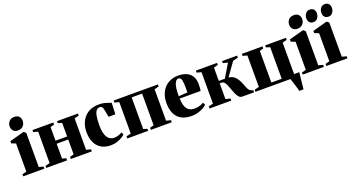

<svg xmlns="http://www.w3.org/2000/svg" viewBox="-51 -1506 4538 2442"><g transform="rotate(-20 2218.0 -285.0)"><path d="M14 0V-28L71.5 -43.5V-423.5L13.5 -446V-476L201.5 -527.5H215.5L239.5 -505L240 -43.5L300.5 -28V0ZM152 -570.5Q111 -570.5 89.8 -595Q68.5 -619.5 68.5 -652.5Q68.5 -693.5 93.5 -721.5Q118.5 -749.5 165 -749.5H166Q207.5 -749.5 228.5 -725.5Q249.5 -701.5 249.5 -668Q249.5 -628.5 224.5 -599.5Q199.5 -570.5 153 -570.5Z M325 0V-28L387 -43.5V-469L325.5 -485V-512.5H608V-485L555 -469V-285L712 -285.5V-469L658 -485V-512.5H941.5V-485L880.5 -469V-43.5L942.5 -28V0H658V-28L712 -43.5V-244.5L555 -244V-43.5L608 -28V0Z M1201 11Q1120.5 11 1067.5 -22.2Q1014.5 -55.5 988.2 -114.5Q962 -173.5 962 -249.5Q962 -314.5 981 -366.2Q1000 -418 1034.8 -454.8Q1069.5 -491.5 1118 -511Q1166.5 -530.5 1225 -530.5Q1272 -530.5 1302.8 -522.8Q1333.5 -515 1354.2 -506.5Q1375 -498 1391.5 -496L1385 -340.5H1294L1271.5 -450Q1268.5 -465 1262.2 -474.8Q1256 -484.5 1247 -489.5Q1238 -494.5 1226.5 -494.5Q1201 -494.5 1182.8 -473.8Q1164.5 -453 1154.8 -406Q1145 -359 1145 -279Q1145 -221 1154.2 -180Q1163.5 -139 1180.5 -113.5Q1197.5 -88 1221 -76.2Q1244.5 -64.5 1272 -64.5Q1288.5 -64.5 1308 -68.5Q1327.5 -72.5 1346.2 -80.2Q1365 -88 1378.5 -98.5L1393.5 -64.5Q1381 -50 1351.5 -32.2Q1322 -14.5 1282.8 -1.8Q1243.5 11 1201 11Z M1422.5 0V-28L1485 -44V-469L1424 -485V-512.5H2024V-485L1963 -469V-43.5L2025 -28V0H1742V-28L1794.5 -43.5V-471.5H1653.5V-43.5L1705 -28V0Z M2297.5 12Q2208.5 12 2152.5 -20.2Q2096.5 -52.5 2070.2 -111.2Q2044 -170 2044 -249.5Q2044 -314.5 2062.8 -366.5Q2081.5 -418.5 2116 -455Q2150.5 -491.5 2198 -511Q2245.5 -530.5 2303 -530.5Q2402 -530.5 2456.5 -482.2Q2511 -434 2512.5 -343Q2512.5 -308.5 2510.5 -284.5Q2508.5 -260.5 2504.5 -248.5H2222.5Q2224.5 -197 2234.2 -161.5Q2244 -126 2261.2 -104.8Q2278.5 -83.5 2303.5 -73.8Q2328.5 -64 2360.5 -64Q2389.5 -64 2425.5 -73.5Q2461.5 -83 2483 -98.5L2499 -64.5Q2485 -49 2454.2 -31.2Q2423.5 -13.5 2382.8 -0.8Q2342 12 2297.5 12ZM2221.5 -280.5 2340.5 -289Q2341 -305 2341.2 -319.2Q2341.5 -333.5 2342 -349.5Q2342 -421.5 2332.5 -458Q2323 -494.5 2292.5 -494.5Q2278.5 -494.5 2265.5 -483.8Q2252.5 -473 2242.2 -448.2Q2232 -423.5 2226.2 -382.5Q2220.5 -341.5 2221.5 -280.5Z M2535.5 0V-28L2598 -43.5V-469L2537 -485V-512.5H2824V-485L2766.5 -469V-289.5H2848.5L2956 -468.5L2891 -485V-512.5H3095.5V-485L3025.5 -468L2897.5 -287.5Q2944 -283 2972.8 -258.8Q3001.5 -234.5 3019.2 -200.5Q3037 -166.5 3049.8 -131.8Q3062.5 -97 3076.5 -70.8Q3090.5 -44.5 3112 -37L3138.5 -28V0H2980Q2954 0 2936.2 -18.5Q2918.5 -37 2905.2 -66.2Q2892 -95.5 2880.5 -128.2Q2869 -161 2857.2 -190.2Q2845.5 -219.5 2830.2 -238Q2815 -256.5 2793 -256.5H2766.5V-43.5L2830 -28V0Z M3686 180Q3681.5 162.5 3674.2 137.8Q3667 113 3659 86.5Q3651 60 3643.2 37Q3635.5 14 3630.5 0H3157V-28L3219 -43.5V-469L3159 -485V-512.5H3439.5V-485L3387.5 -469V-41.5H3527.5V-469L3475.5 -485V-512.5H3756V-485L3696 -469V-44H3766.5Q3764 -25.5 3761.5 -2.2Q3759 21 3756.2 46.8Q3753.5 72.5 3751 97.2Q3748.5 122 3746.2 143.5Q3744 165 3742.5 180Z M3797 0V-28L3854.5 -43.5V-423.5L3796.5 -446V-476L3984.5 -527.5H3998.5L4022.5 -505L4023 -43.5L4083.5 -28V0ZM3935 -570.5Q3894 -570.5 3872.8 -595Q3851.5 -619.5 3851.5 -652.5Q3851.5 -693.5 3876.5 -721.5Q3901.5 -749.5 3948 -749.5H3949Q3990.5 -749.5 4011.5 -725.5Q4032.5 -701.5 4032.5 -668Q4032.5 -628.5 4007.5 -599.5Q3982.5 -570.5 3936 -570.5Z M4115.5 0V-28L4173 -43.5V-423.5L4115 -446V-476L4303 -527.5H4317L4341 -505L4341.5 -43.5L4402 -28V0ZM4154.5 -580Q4120.5 -580 4102.5 -600.8Q4084.5 -621.5 4084.5 -655Q4084.5 -692.5 4105.5 -719.8Q4126.5 -747 4162 -747H4163Q4196.5 -747 4215 -726.2Q4233.5 -705.5 4233.5 -672Q4233.5 -637.5 4212.8 -608.8Q4192 -580 4155.5 -580ZM4358 -580Q4324.5 -580 4306.2 -600.8Q4288 -621.5 4288 -655Q4288 -692.5 4309 -719.8Q4330 -747 4366 -747H4366.5Q4400.5 -747 4418.5 -726.2Q4436.5 -705.5 4436.5 -672Q4436.5 -637.5 4416 -608.8Q4395.5 -580 4359 -580Z"/></g></svg>

Font: Merriweather 120pt Black
Style: Regular
Weight: 900
Designer: Eben Sorkin
Foundry: Eben Sorkin
Version: Version 2.100